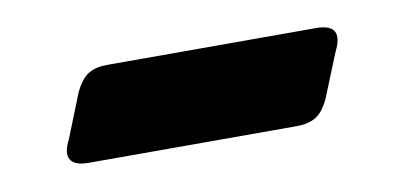

<svg xmlns="http://www.w3.org/2000/svg" viewBox="-29 -379 443 216"><g transform="rotate(-10 192.0 -270.5)"><path d="M337.7 -322.9Q370.1 -322.9 354.8 -292.7L334.4 -242.3Q327.5 -227.9 319 -223Q310.5 -218 297.2 -218H59.5Q43.7 -218 39.2 -225.6Q34.6 -233.2 42.3 -248L62.3 -298.2Q69.3 -312.7 77.7 -317.8Q86.1 -322.9 99 -322.9Z"/></g></svg>

Font: Fraunces Wonky
Style: Italic
Weight: 900
Italic angle: -16°
Version: Version 1.000;[b76b70a41]